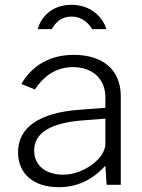

<svg xmlns="http://www.w3.org/2000/svg" viewBox="-20 -768 589 798"><path d="M422 -647C409 -693 361 -748 277 -748C197 -748 150 -698 137 -647H195C206 -665 227 -699 277 -699C323 -699 349 -670 363 -647ZM224 10C301 10 363 -20 418 -79L423 0H482V-368C482 -475 411 -540 286 -540C183 -540 110 -491 69 -419L125 -396C166 -458 219 -489 283 -489C365 -489 418 -440 418 -363V-320L312 -312C144 -300 55 -239 55 -135C55 -46 119 10 224 10ZM243 -42C170 -42 122 -80 122 -142C122 -216 191 -258 328 -268L418 -275V-168C415 -105 323 -42 243 -42Z"/></svg>

Font: 18Franklin Light
Style: Regular
Weight: 300
Designer: Pablo Impallari, Rodrigo Fuenzalida (Modified by Dan O. Williams)
Version: Version 0.025;PS 000.025;hotconv 1.0.88;makeotf.lib2.5.64775